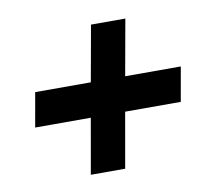

<svg xmlns="http://www.w3.org/2000/svg" viewBox="-60 -608 719 622"><g transform="rotate(-10 299.5 -296.5)"><path d="M191 -57H304L336 -239H519L539 -352H356L389 -536H276L243 -352H60L40 -239H223Z"/></g></svg>

Font: Uncut Sans
Style: Bold Italic
Weight: 700
Italic angle: -10°
Designer: Kasper Nordkvist
Foundry: Uncut Type
Version: Version 1.111;FEAKit 1.0